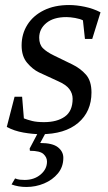

<svg xmlns="http://www.w3.org/2000/svg" viewBox="-20 -525 430 764"><path d="M142 9Q111 9 73.5 2.5Q36 -4 7 -20L38 -140H68L75 -54Q90 -48 108.5 -43.5Q127 -39 155 -39Q207 -39 238 -61Q269 -83 269 -132Q269 -153 256 -170.5Q243 -188 211 -202L135 -237Q110 -249 88 -275Q66 -301 66 -344Q66 -390 89 -426.5Q112 -463 154.5 -484Q197 -505 255 -505Q284 -505 317.5 -498Q351 -491 380 -476L347 -370H318L310 -444Q299 -450 279 -453.5Q259 -457 244 -457Q193 -457 164.5 -433.5Q136 -410 136 -375Q136 -348 151 -333Q166 -318 195 -304L267 -269Q300 -253 322 -228Q344 -203 344 -157Q344 -81 291 -36Q238 9 142 9ZM85 219Q53 219 26 209L40 185Q50 189 59.5 190Q69 191 78 191Q116 191 141.5 169.5Q167 148 167 118Q167 101 153 88Q139 75 99 75L98 66L137 -8H168L140 44Q189 44 210.5 61Q232 78 232 103Q232 139 210.5 165Q189 191 155.5 205Q122 219 85 219Z"/></svg>

Font: Manuale
Style: Italic
Weight: 400
Italic angle: -11°
Designer: Eduardo Tunni / Pablo Cosgaya
Foundry: Eduardo Tunni / Pablo Cosgaya
Version: Version 1.002